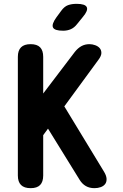

<svg xmlns="http://www.w3.org/2000/svg" viewBox="-20 -970 640 1000"><path d="M205 -56Q205 -23 189 -6.5Q173 10 139.5 10Q106 10 89.5 -6.5Q73 -23 73 -56V-674Q73 -707 89.5 -723.5Q106 -740 139.5 -740Q173 -740 189 -723.5Q205 -707 205 -674V-483L370 -700Q386 -720 404.5 -730Q423 -740 446 -740Q461 -740 476 -734.5Q491 -729 499.5 -719Q508 -709 508 -694Q508 -679 493 -659L315 -416L521 -77Q534 -56 535 -39.5Q536 -23 528 -12Q520 -1 505 4.5Q490 10 472 10Q446 10 427 -1Q408 -12 395 -33L230 -300L205 -266ZM309 -810Q264 -810 256 -827Q248 -844 274 -880L299 -914Q315 -936 334 -943Q353 -950 379 -950Q424 -950 432 -932.5Q440 -915 411 -881L381 -844Q367 -826 349 -818Q331 -810 309 -810Z"/></svg>

Font: Maple Mono
Style: Bold
Weight: 700
Monospace: yes
Designer: subframe7536
Version: Version 7.200